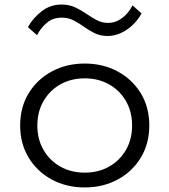

<svg xmlns="http://www.w3.org/2000/svg" viewBox="-20 -807 744 843"><path d="M352 16Q432 16 496.2 -18.5Q560.5 -53 598 -114.5Q635.5 -176 635.5 -256Q635.5 -336.5 598 -397.8Q560.5 -459 496.2 -493.5Q432 -528 352 -528Q272 -528 207.8 -493.5Q143.5 -459 106 -397.8Q68.5 -336.5 68.5 -256Q68.5 -176 106 -114.5Q143.5 -53 207.8 -18.5Q272 16 352 16ZM352 -49Q292 -49 245 -75.5Q198 -102 171 -148.8Q144 -195.5 144 -256Q144 -316.5 171 -363.2Q198 -410 245 -436.5Q292 -463 352 -463Q412 -463 459 -436.5Q506 -410 533 -363.2Q560 -316.5 560 -256Q560 -195.5 533 -148.8Q506 -102 459 -75.5Q412 -49 352 -49ZM452.5 -649Q494.5 -649 535 -675.5Q575.5 -702 601.5 -748L562 -783.5Q544 -748.5 515.8 -727.5Q487.5 -706.5 454.5 -706.5Q427.5 -706.5 404.5 -718.8Q381.5 -731 358.8 -746.8Q336 -762.5 309.8 -774.8Q283.5 -787 250 -787Q201.5 -787 163.8 -758.2Q126 -729.5 102.5 -688L142.5 -652.5Q158 -683 184.8 -706.2Q211.5 -729.5 251 -729.5Q280.5 -729.5 303.8 -717.2Q327 -705 349 -689.2Q371 -673.5 395.8 -661.2Q420.5 -649 452.5 -649Z"/></svg>

Font: Spartan
Style: Regular
Weight: 400
Designer: Matt Bailey, Mirko Velimirovic
Foundry: Matt Bailey
Version: Version 1.003; ttfautohint (v1.8.3)